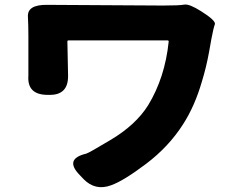

<svg xmlns="http://www.w3.org/2000/svg" viewBox="-20 -762 1040 832"><path d="M461 41Q393 66 342 14L326 -3Q257 -73 353 -96Q363 -98 458 -155Q568 -220 622 -306Q695 -426 711 -582Q711 -587 706 -587H277Q272 -587 272 -582L275 -434Q276 -348 191 -351H182Q97 -353 103 -434Q103 -439 103 -479V-608Q103 -649 101 -690Q98 -742 184 -741L687 -738Q757 -738 778.5 -742Q800 -746 852 -713Q917 -672 911 -656.5Q905 -641 896 -593Q893 -578 886 -537Q874 -471 855 -409Q824 -302 773 -223Q711 -126 613 -52Q515 22 461 41Z"/></svg>

Font: Resource Han Rounded JP Heavy
Style: Regular
Weight: 900
Designer: Cyano Hao (round all glyphs); Ryoko NISHIZUKA 西塚涼子 (kana, bopomofo & ideographs); Paul D. Hunt (Latin, Greek & Cyrillic)
Foundry: Cyano Hao
Version: 0.990